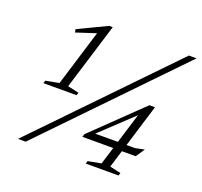

<svg xmlns="http://www.w3.org/2000/svg" viewBox="-119 -814 998 949"><g transform="rotate(20 380.0 -339.5)"><path d="M165.5 -329.5 261.5 -642.5 270 -629 152 -590.5 149 -607 299.5 -679H318.5L211 -329.5L270 -316.5L265 -302H91L95.5 -316.5ZM67 0 720 -676H760.5L107.5 0ZM593.5 -342 618 -344.5 397 -136V-155H626L674.5 -165L643 -118.5H362.5L368 -134.5L620.5 -378.5H650L542.5 -27.5L600.5 -14.5L596 0H423.5L428 -14.5L497 -27.5Z"/></g></svg>

Font: Newsreader 16pt 16pt Light
Style: Italic
Weight: 300
Italic angle: -17°
Version: Version 1.003